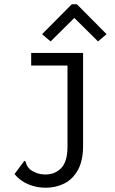

<svg xmlns="http://www.w3.org/2000/svg" viewBox="-20 -705 540 899"><path d="M194 174Q151 174 112.5 158Q74 142 48 110L88 56L94 48L100 52Q102 60 105 67.5Q108 75 119 87Q133 98 151.5 105Q170 112 193 112Q238 112 267 81.5Q296 51 296 -18V-398H126V-457H369V-22Q369 47 345 90.5Q321 134 281.5 154Q242 174 194 174ZM217 -511 177 -545 316 -685H340L479 -545L439 -511L328 -621Z"/></svg>

Font: Inconsolata Nerd Font Mono
Style: Regular
Weight: 400
Monospace: yes
Designer: Raph Levien, Cyreal, Brenton Simpson
Foundry: Raph Levien, Cyreal, Google
Version: Version 3.000; ttfautohint (v1.8.3);Nerd Fonts 3.0.2